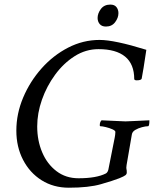

<svg xmlns="http://www.w3.org/2000/svg" viewBox="-20 -829 685 854"><path d="M286.1 5.9Q217.8 5.9 165 -27.3Q112.3 -60.5 82.5 -118.2Q52.7 -175.8 52.7 -248Q52.7 -323.2 83 -395Q113.3 -466.8 165 -524.9Q216.8 -583 283.2 -617.2Q349.6 -651.4 422.9 -651.4Q489.3 -651.4 630.9 -607.4Q624 -559.6 618.7 -527.8Q613.3 -496.1 610.4 -480.5Q609.4 -471.7 587.9 -471.7Q579.1 -471.7 577.1 -476.6Q577.1 -543.9 536.6 -577.1Q496.1 -610.4 418 -610.4Q361.3 -610.4 312 -579.1Q262.7 -547.9 225.1 -496.6Q187.5 -445.3 166.5 -385.3Q145.5 -325.2 145.5 -266.6Q145.5 -204.1 167.5 -151.9Q189.5 -99.6 231 -67.9Q272.5 -36.1 329.1 -36.1Q409.2 -36.1 451.2 -57.6Q459 -62.5 461.9 -74.2L490.2 -216.8Q491.2 -221.7 492.2 -229Q493.2 -236.3 493.2 -242.2Q493.2 -248 480 -253.9Q466.8 -259.8 450.7 -263.7Q434.6 -267.6 425.8 -267.6Q423.8 -267.6 423.8 -272.5Q423.8 -286.1 431.6 -293.9Q484.4 -292 505.9 -290.5Q527.3 -289.1 538.1 -289.1Q544.9 -289.1 571.8 -290.5Q598.6 -292 644.5 -293.9Q644.5 -267.6 638.7 -267.6Q627.9 -267.6 611.3 -263.2Q594.7 -258.8 581.5 -251Q568.4 -243.2 566.4 -230.5L543 -94.7Q541 -80.1 542.5 -76.7Q543.9 -73.2 543.9 -61.5Q543.9 -54.7 538.1 -49.8Q532.2 -44.9 510.7 -36.1Q483.4 -25.4 429.2 -9.8Q375 5.9 286.1 5.9ZM451.2 -710.9Q432.6 -710.9 423.3 -722.2Q414.1 -733.4 414.1 -749Q414.1 -769.5 428.7 -789.1Q443.4 -808.6 470.7 -808.6Q489.3 -808.6 498 -797.4Q506.8 -786.1 506.8 -770.5Q506.8 -750 492.2 -730.5Q477.5 -710.9 451.2 -710.9Z"/></svg>

Font: Crimson Text
Style: Italic
Weight: 400
Italic angle: -11°
Designer: Sebastian Kosch
Foundry: Sebastian Kosch
Version: Version 1.100; ttfautohint (v1.8.4)